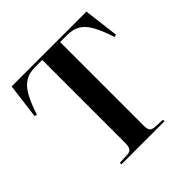

<svg xmlns="http://www.w3.org/2000/svg" viewBox="-186 -893 1056 1056"><g transform="rotate(-45 341.5 -365.0)"><path d="M175 0V-12L237 -15Q256 -16 264.5 -28Q273 -40 273 -67V-714H217Q172 -714 141 -695.5Q110 -677 86 -634.5Q62 -592 39 -521L25 -526L51 -730H633L658 -526L644 -521Q621 -592 597.5 -634.5Q574 -677 543 -695.5Q512 -714 467 -714H412V-63Q412 -37 420 -27Q428 -17 449 -15L510 -12V0Z"/></g></svg>

Font: Literata 72pt SemiBold
Style: Regular
Weight: 600
Designer: Latin by Veronika Burian and Jose Scaglione. Greek by Irene Vlachou. Cyrillic by Vera Evstafieva.
Foundry: TypeTogether
Version: Version 3.002